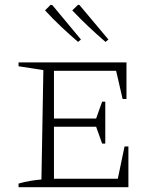

<svg xmlns="http://www.w3.org/2000/svg" viewBox="-20 -777 654 797"><path d="M497 -169H513V0H57V-15Q81 -22 105 -26Q129 -30 152 -32L160 -486L57 -502V-518H505V-366H489L462 -483H204V-285H379L404 -355H417V-181H404L379 -251H204V-35H469ZM304 -603Q268 -634 233.5 -666.5Q199 -699 167 -734L190 -757L197 -756L316 -613ZM418 -603Q382 -634 347.5 -666.5Q313 -699 280 -734L304 -757L310 -756L430 -613Z"/></svg>

Font: Piazzolla SC ExtraLight
Style: Regular
Weight: 200
Designer: Juan Pablo del Peral
Foundry: Huerta Tipografica
Version: Version 1.330